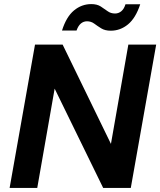

<svg xmlns="http://www.w3.org/2000/svg" viewBox="-20 -918 783 938"><path d="M27 0 151 -700H286L522 -215L607 -700H743L619 0H484L247 -485L162 0ZM283 -769Q304 -836 341.5 -867Q379 -898 426 -898Q454 -898 472 -886.5Q490 -875 505.5 -863.5Q521 -852 542 -852Q559 -852 572.5 -863Q586 -874 593 -897H665Q643 -830 605.5 -799Q568 -768 521 -768Q493 -768 474.5 -779.5Q456 -791 440.5 -802.5Q425 -814 405 -814Q388 -814 375 -803Q362 -792 354 -769Z"/></svg>

Font: DM Sans 11pt
Style: Bold Italic
Weight: 700
Italic angle: -10°
Version: Version 4.004;gftools[0.9.30]